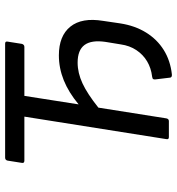

<svg xmlns="http://www.w3.org/2000/svg" viewBox="10 -706 707 768"><g transform="rotate(-90 364.0 -321.5)"><path d="M451 12Q439 13 438 5L431 -53Q430 -59 432 -62.5Q434 -66 442 -67Q476 -71 503 -87Q530 -103 548 -130Q566 -157 571 -193L581 -254Q589 -310 568.5 -337.5Q548 -365 498 -365Q457 -365 415 -345.5Q373 -326 318 -282L275 -10Q273 0 264 0H200Q190 0 192 -10L282 -578H106Q95 -578 97 -588L106 -645Q108 -655 118 -655H574Q584 -655 582 -645L573 -588Q572 -584 569 -581Q566 -578 561 -578H365L331 -361Q379 -401 427.5 -420.5Q476 -440 527 -440Q605 -440 642 -394Q679 -348 665 -263L655 -195Q646 -136 618.5 -91.5Q591 -47 548.5 -20.5Q506 6 451 12Z"/></g></svg>

Font: Sofia Sans Hairline
Style: Italic
Weight: 1
Italic angle: -9°
Designer: Botio Nikoltchev, Ani Petrova
Foundry: lettersoup
Version: Version 4.102